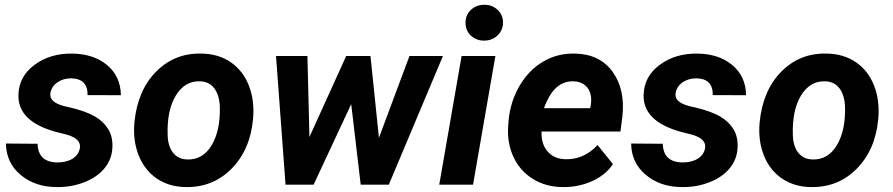

<svg xmlns="http://www.w3.org/2000/svg" viewBox="-20 -758 3663 788"><path d="M307.6 -148.9Q315.4 -188 253.4 -205.6L209 -216.8Q51.3 -260.3 55.7 -370.1Q58.1 -444.8 121.8 -491.9Q185.5 -539.1 275.4 -538.1Q364.7 -537.1 419.9 -490.7Q475.1 -444.3 476.1 -367.2L339.4 -367.7Q340.3 -435.5 272 -436.5Q239.7 -436.5 216.1 -420.4Q192.4 -404.3 187 -377Q179.7 -337.9 246.1 -321.8L265.6 -317.4Q333 -301.3 368.7 -280.5Q404.3 -259.8 423.6 -229Q442.9 -198.2 441.4 -155.3Q439.9 -105 408.9 -67.4Q377.9 -29.8 324 -9.3Q270 11.2 210.4 9.8Q122.6 8.8 64 -40.8Q5.4 -90.3 4.4 -168.9L134.3 -168Q136.2 -92.3 215.3 -91.3Q253.4 -91.3 278.1 -106.9Q302.7 -122.6 307.6 -148.9Z M807.1 -538.1Q877 -537.1 927.5 -502.2Q978 -467.3 1001.7 -406Q1025.4 -344.7 1018.6 -270Q1007.3 -144 930.9 -66.2Q854.5 11.7 742.2 9.8Q673.3 8.8 623 -25.6Q572.8 -60.1 548.8 -121.1Q524.9 -182.1 531.7 -255.9Q544.4 -386.7 620.6 -463.9Q696.8 -541 807.1 -538.1ZM668 -205.6Q668.9 -158.7 689.9 -131.6Q710.9 -104.5 749 -103.5Q812.5 -101.6 848.6 -161.9Q884.8 -222.2 882.3 -320.3Q880.4 -367.2 859.6 -395.3Q838.9 -423.3 800.3 -424.3Q738.8 -426.3 701.9 -366.5Q665 -306.6 668 -205.6Z M1535.2 -192.4 1660.6 -528.3H1797.9L1575.7 0H1460.4L1421.4 -330.6L1267.1 0H1151.9L1112.8 -528.3H1241.7L1250 -195.8L1400.9 -528.3H1500.5Z M1921.4 0H1782.7L1874.5 -528.3H2013.2ZM1890.6 -662.6Q1889.6 -695.3 1912.1 -716.8Q1934.6 -738.3 1966.3 -738.3Q1997.6 -739.3 2020.5 -719.2Q2043.5 -699.2 2044.4 -667.5Q2045.4 -637.2 2024.2 -614.7Q2002.9 -592.3 1968.8 -591.3Q1938 -590.3 1914.8 -609.9Q1891.6 -629.4 1890.6 -662.6Z M2289.1 9.8Q2219.7 9.3 2166.3 -24.2Q2112.8 -57.6 2086.4 -116Q2060.1 -174.3 2065.9 -244.6L2067.4 -264.2Q2074.7 -341.3 2112.3 -405.8Q2149.9 -470.2 2209 -505.1Q2268.1 -540 2339.8 -538.1Q2441.9 -536.1 2494.4 -463.1Q2546.9 -390.1 2534.2 -278.3L2526.4 -218.3H2202.6Q2200.7 -167 2227.5 -136.2Q2254.4 -105.5 2300.8 -104.5Q2376 -102.5 2432.6 -162.6L2495.6 -84.5Q2465.8 -39.6 2409.7 -14.4Q2353.5 10.7 2289.1 9.8ZM2333 -424.3Q2294.9 -425.3 2265.4 -400.4Q2235.8 -375.5 2212.4 -314H2401.9L2404.8 -326.7Q2407.7 -346.2 2405.3 -363.8Q2400.4 -392.1 2381.3 -408Q2362.3 -423.8 2333 -424.3Z M2873.5 -148.9Q2881.3 -188 2819.3 -205.6L2774.9 -216.8Q2617.2 -260.3 2621.6 -370.1Q2624 -444.8 2687.7 -491.9Q2751.5 -539.1 2841.3 -538.1Q2930.7 -537.1 2985.8 -490.7Q3041 -444.3 3042 -367.2L2905.3 -367.7Q2906.2 -435.5 2837.9 -436.5Q2805.7 -436.5 2782 -420.4Q2758.3 -404.3 2752.9 -377Q2745.6 -337.9 2812 -321.8L2831.5 -317.4Q2898.9 -301.3 2934.6 -280.5Q2970.2 -259.8 2989.5 -229Q3008.8 -198.2 3007.3 -155.3Q3005.9 -105 2974.9 -67.4Q2943.8 -29.8 2889.9 -9.3Q2835.9 11.2 2776.4 9.8Q2688.5 8.8 2629.9 -40.8Q2571.3 -90.3 2570.3 -168.9L2700.2 -168Q2702.1 -92.3 2781.2 -91.3Q2819.3 -91.3 2844 -106.9Q2868.7 -122.6 2873.5 -148.9Z M3373 -538.1Q3442.9 -537.1 3493.4 -502.2Q3543.9 -467.3 3567.6 -406Q3591.3 -344.7 3584.5 -270Q3573.2 -144 3496.8 -66.2Q3420.4 11.7 3308.1 9.8Q3239.3 8.8 3189 -25.6Q3138.7 -60.1 3114.7 -121.1Q3090.8 -182.1 3097.7 -255.9Q3110.4 -386.7 3186.5 -463.9Q3262.7 -541 3373 -538.1ZM3233.9 -205.6Q3234.9 -158.7 3255.9 -131.6Q3276.9 -104.5 3314.9 -103.5Q3378.4 -101.6 3414.6 -161.9Q3450.7 -222.2 3448.2 -320.3Q3446.3 -367.2 3425.5 -395.3Q3404.8 -423.3 3366.2 -424.3Q3304.7 -426.3 3267.8 -366.5Q3231 -306.6 3233.9 -205.6Z"/></svg>

Font: RobotoDraft
Style: Bold Italic
Weight: 700
Italic angle: -12°
Version: Version 2.001150; 2014